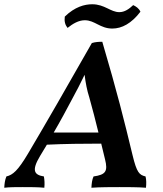

<svg xmlns="http://www.w3.org/2000/svg" viewBox="-50 -878 763 901"><path d="M348 -783C395 -783 420 -744 477 -744C522 -744 567 -768 609 -823C602 -839 588 -848 575 -854C556 -836 535 -821 510 -821C469 -821 441 -858 383 -858C347 -858 301 -846 254 -800C251 -777 256 -761 267 -747C292 -767 319 -783 348 -783ZM633 -50C604 -57 592 -67 572 -150C533 -312 500 -445 430 -682C414 -682 397 -681 381 -676C261 -465 169 -305 82 -158C34 -77 10 -57 -20 -50C-27 -33 -29 -16 -30 3C-3 0 23 0 57 0C89 0 129 0 158 3C160 -16 159 -33 156 -50C112 -57 96 -76 138 -146L170 -199C250 -203 344 -204 425 -204L443 -130C457 -74 446 -58 389 -50C382 -35 380 -17 379 3C419 0 477 0 511 0C541 0 600 0 635 3C637 -16 637 -34 633 -50ZM202 -256C233 -309 262 -363 290 -416C312 -456 324 -480 347 -527C352 -488 358 -455 369 -421C384 -366 399 -311 412 -256Z"/></svg>

Font: Vollkorn Semibold
Style: Italic
Weight: 600
Italic angle: -11°
Designer: Friedrich Althausen
Foundry: Friedrich Althausen
Version: Version 4.015;PS 004.015;hotconv 1.0.88;makeotf.lib2.5.64775